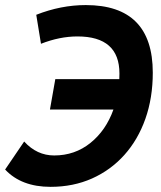

<svg xmlns="http://www.w3.org/2000/svg" viewBox="-25 -723 631 753"><path d="M173.3 9.8Q58.6 9.8 -4.9 -58.1L69.8 -168Q119.6 -113.3 187.5 -113.3Q268.6 -113.3 329.6 -162.4Q390.6 -211.4 419.9 -293.5H170.9L191.9 -412.6H442.9Q443.4 -423.3 443.4 -434.6Q443.4 -580.1 278.8 -580.1Q209 -580.1 135.7 -551.3L117.2 -665Q213.9 -703.1 311.5 -703.1Q574.2 -703.1 574.2 -438Q574.2 -339.4 545.2 -257.1Q516.1 -174.8 462.6 -115.2Q409.2 -55.7 335.7 -22.9Q262.2 9.8 173.3 9.8Z"/></svg>

Font: Cascadia Mono
Style: Bold Italic
Weight: 700
Italic angle: -10°
Monospace: yes
Designer: Aaron Bell
Foundry: Saja Typeworks
Version: Version 2404.023; ttfautohint (v1.8.4)